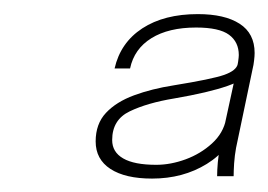

<svg xmlns="http://www.w3.org/2000/svg" viewBox="-20 -764 390 279"><path d="M319.5 -508H295.5Q295.5 -516 296.5 -528Q297.5 -540 300.5 -555L324 -663Q325 -667.5 326 -674.2Q327 -681 327 -684Q327 -703 312.8 -713.5Q298.5 -724 265 -724Q225 -724 200 -708.5Q175 -693 169 -664.5H146.5Q155 -702 186.8 -722.8Q218.5 -743.5 267.5 -743.5Q306.5 -743.5 328.2 -729.5Q350 -715.5 350 -687Q350 -682.5 349.2 -676Q348.5 -669.5 347 -663.5L323 -549Q321 -538 320.2 -526.5Q319.5 -515 319.5 -508ZM201 -504.5Q162 -504.5 140.5 -518.5Q119 -532.5 119 -558.5Q119 -584 134 -600Q149 -616 174.8 -625.5Q200.5 -635 232.5 -640Q288 -649 305.8 -655.2Q323.5 -661.5 325.5 -671L341.5 -659.5Q338.5 -649 310.8 -639.2Q283 -629.5 233.5 -621Q194 -614.5 168.5 -602.2Q143 -590 143 -560.5Q143 -543 159 -533.8Q175 -524.5 207 -524.5Q228 -524.5 249.8 -532.5Q271.5 -540.5 288 -555.5Q304.5 -570.5 308.5 -591L322.5 -582.5Q315 -547 280.5 -525.8Q246 -504.5 201 -504.5Z"/></svg>

Font: Epilogue ExtraLight
Style: Italic
Weight: 250
Italic angle: -12°
Designer: Tyler Finck
Foundry: Etcetera Type Co
Version: Version 2.112